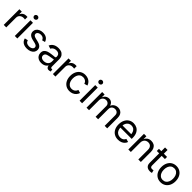

<svg xmlns="http://www.w3.org/2000/svg" viewBox="559 -2738 4738 4738"><g transform="rotate(45 2928.0 -369.0)"><path d="M77.1 -545.9H162.1V-461.9H168Q183.1 -503.4 221.9 -528.6Q260.7 -553.7 309.6 -553.7Q323.2 -553.7 354 -552.2V-463.9Q346.7 -465.3 331.5 -467Q316.4 -468.8 301.3 -468.8Q262.2 -468.8 231.2 -452.4Q200.2 -436 182.6 -407Q165 -377.9 165 -341.8V0H77.1Z M463.4 -545.9H551.3V0H463.4ZM446.8 -693.4Q446.8 -709 455.1 -722.4Q463.4 -735.8 477.3 -743.7Q491.2 -751.5 507.8 -751.5Q524.4 -751.5 538.6 -743.7Q552.7 -735.8 561 -722.4Q569.3 -709 569.3 -693.4Q569.3 -677.7 561 -664.3Q552.7 -650.9 538.6 -643.1Q524.4 -635.3 507.8 -635.3Q491.2 -635.3 477.3 -643.1Q463.4 -650.9 455.1 -664.3Q446.8 -677.7 446.8 -693.4Z M681.2 -132.3 764.6 -152.3Q776.4 -108.4 808.1 -86.9Q839.8 -65.4 890.1 -65.4Q927.2 -65.4 955.6 -76.7Q983.9 -87.9 999.5 -106.7Q1015.1 -125.5 1015.1 -147.9Q1015.1 -167 1006.3 -181.4Q997.6 -195.8 979.7 -206.3Q961.9 -216.8 935.1 -223.1L844.2 -244.6Q770 -262.2 733.9 -299.1Q697.8 -335.9 697.8 -393.6Q697.8 -439.5 723.9 -475.8Q750 -512.2 796.1 -532.5Q842.3 -552.7 899.9 -552.7Q954.1 -552.7 993.7 -536.4Q1033.2 -520 1058.1 -490.7Q1083 -461.4 1096.2 -421.4L1016.6 -400.9Q1008.3 -422.9 994.1 -439.9Q980 -457 956.8 -467.5Q933.6 -478 900.4 -478Q868.2 -478 842.3 -467.8Q816.4 -457.5 801.5 -439.5Q786.6 -421.4 786.6 -398.9Q786.6 -368.7 808.3 -350.3Q830.1 -332 878.4 -320.8L960.9 -301.3Q1010.3 -289.6 1042.5 -269.3Q1074.7 -249 1090.6 -220.2Q1106.4 -191.4 1106.4 -153.8Q1106.4 -106.4 1079.3 -68.6Q1052.2 -30.8 1003.2 -9.5Q954.1 11.7 891.1 11.7Q835 11.7 791 -4.6Q747.1 -21 719 -53.5Q690.9 -85.9 681.2 -132.3Z M1205.1 -155.3Q1205.1 -213.9 1235.1 -248Q1265.1 -282.2 1310.5 -297.4Q1356 -312.5 1417.5 -320.3Q1454.1 -325.2 1481.2 -327.9Q1508.3 -330.6 1529.8 -332Q1537.6 -333 1543.2 -335.9Q1548.8 -338.9 1552.5 -344.7Q1556.2 -350.6 1557.1 -359.9Q1557.6 -362.3 1557.6 -368.7Q1557.6 -402.8 1544.7 -426.8Q1531.7 -450.7 1506.3 -463.1Q1481 -475.6 1443.4 -475.6Q1406.2 -475.6 1378.2 -464.1Q1350.1 -452.6 1332.3 -434.6Q1314.5 -416.5 1305.2 -395.5L1220.7 -423.3Q1240.7 -470.2 1275.6 -499.3Q1310.5 -528.3 1352.8 -540.5Q1395 -552.7 1440.9 -552.7Q1488.3 -552.7 1533.7 -538.3Q1579.1 -523.9 1612.3 -481Q1645.5 -438 1645.5 -359.9V-116.7Q1645.5 -93.8 1653.1 -81.5Q1660.6 -69.3 1675.3 -69.3Q1681.6 -69.3 1686.5 -70.3Q1691.4 -71.3 1699.7 -73.7L1711.9 -6.8Q1693.8 0 1677 3.4Q1660.2 6.8 1645.5 6.8Q1624.5 6.8 1607.9 -3.4Q1591.3 -13.7 1581.5 -31.2Q1571.8 -48.8 1569.8 -71.3H1564Q1552.7 -50.3 1530.3 -31.2Q1507.8 -12.2 1472.7 0.2Q1437.5 12.7 1391.1 12.7Q1338.9 12.7 1296.4 -7.1Q1253.9 -26.9 1229.5 -64.9Q1205.1 -103 1205.1 -155.3ZM1557.6 -197.3V-303.2L1570.3 -272.5Q1550.8 -270 1517.1 -264.2Q1483.4 -258.3 1453.6 -253.4Q1439.9 -251 1433.3 -250Q1426.8 -249 1413.6 -246.6Q1377.9 -240.7 1351.6 -230Q1325.2 -219.2 1309.3 -199.7Q1293.5 -180.2 1293.5 -150.9Q1293.5 -123 1307.9 -103.8Q1322.3 -84.5 1347.7 -74.7Q1373 -64.9 1406.2 -64.9Q1452.6 -64.9 1487.1 -83.5Q1521.5 -102.1 1539.6 -132.6Q1557.6 -163.1 1557.6 -197.3Z M1793 -545.9H1877.9V-461.9H1883.8Q1898.9 -503.4 1937.7 -528.6Q1976.6 -553.7 2025.4 -553.7Q2039.1 -553.7 2069.8 -552.2V-463.9Q2062.5 -465.3 2047.4 -467Q2032.2 -468.8 2017.1 -468.8Q1978 -468.8 1947 -452.4Q1916 -436 1898.4 -407Q1880.9 -377.9 1880.9 -341.8V0H1793Z M2126.5 -269.5Q2126.5 -354 2157.5 -418.2Q2188.5 -482.4 2244.9 -517.6Q2301.3 -552.7 2375 -552.7Q2427.7 -552.7 2472.7 -534.9Q2517.6 -517.1 2549.6 -482.9Q2581.5 -448.7 2596.2 -401.9L2511.7 -377.9Q2503.4 -406.2 2484.9 -428Q2466.3 -449.7 2438.2 -461.9Q2410.2 -474.1 2375 -474.1Q2322.8 -474.1 2286.9 -446.5Q2251 -418.9 2233.4 -372.3Q2215.8 -325.7 2215.8 -269.5Q2215.8 -213.9 2233.4 -168Q2251 -122.1 2286.9 -94.5Q2322.8 -66.9 2375 -66.9Q2410.6 -66.9 2439.2 -79.6Q2467.8 -92.3 2486.8 -115Q2505.9 -137.7 2514.2 -167.5L2598.1 -143.6Q2583.5 -95.7 2551.3 -60.5Q2519 -25.4 2473.6 -6.8Q2428.2 11.7 2375 11.7Q2301.8 11.7 2245.4 -23.4Q2189 -58.6 2157.7 -122.3Q2126.5 -186 2126.5 -269.5Z M2724.1 -545.9H2812V0H2724.1ZM2707.5 -693.4Q2707.5 -709 2715.8 -722.4Q2724.1 -735.8 2738 -743.7Q2752 -751.5 2768.6 -751.5Q2785.2 -751.5 2799.3 -743.7Q2813.5 -735.8 2821.8 -722.4Q2830.1 -709 2830.1 -693.4Q2830.1 -677.7 2821.8 -664.3Q2813.5 -650.9 2799.3 -643.1Q2785.2 -635.3 2768.6 -635.3Q2752 -635.3 2738 -643.1Q2724.1 -650.9 2715.8 -664.3Q2707.5 -677.7 2707.5 -693.4Z M2966.3 -545.9H3051.8L3052.2 -423.8H3045.4Q3056.2 -466.8 3080.1 -496.3Q3104 -525.9 3136.5 -540.8Q3168.9 -555.7 3205.1 -555.7Q3243.7 -555.7 3273.7 -539.1Q3303.7 -522.5 3322.8 -492.7Q3341.8 -462.9 3349.1 -422.9H3337.4Q3347.2 -462.9 3372.8 -492.9Q3398.4 -522.9 3435.5 -539.3Q3472.7 -555.7 3516.1 -555.7Q3564.9 -555.7 3603.8 -534.7Q3642.6 -513.7 3665.3 -471.4Q3688 -429.2 3688 -368.2V0H3600.1V-365.7Q3600.1 -403.3 3585.2 -428Q3570.3 -452.6 3545.4 -464.1Q3520.5 -475.6 3489.7 -475.6Q3453.6 -475.6 3426.8 -460.2Q3399.9 -444.8 3385.5 -418Q3371.1 -391.1 3371.1 -356.4V0H3283.2V-374.5Q3283.2 -404.3 3269.3 -427.2Q3255.4 -450.2 3231.2 -462.9Q3207 -475.6 3176.3 -475.6Q3143.6 -475.6 3115.7 -460.4Q3087.9 -445.3 3071 -415.5Q3054.2 -385.7 3054.2 -343.8V0H2966.3Z M3815.9 -268.6Q3815.9 -351.6 3846.4 -416.3Q3877 -481 3932.6 -516.8Q3988.3 -552.7 4061.5 -552.7Q4124 -552.7 4177.7 -525.1Q4231.4 -497.6 4265.4 -436.3Q4299.3 -375 4299.3 -279.8V-243.2H3875.5V-317.4H4252L4210.9 -290Q4210.9 -344.7 4193.8 -386.2Q4176.8 -427.7 4143.3 -451.2Q4109.9 -474.6 4061.5 -474.6Q4014.2 -474.6 3978.5 -450.9Q3942.9 -427.2 3923.8 -388.2Q3904.8 -349.1 3904.8 -304.2V-254.9Q3904.8 -195.3 3925.5 -152.8Q3946.3 -110.4 3984.1 -88.4Q4022 -66.4 4072.3 -66.4Q4104.5 -66.4 4130.9 -75.9Q4157.2 -85.4 4176.3 -104.2Q4195.3 -123 4205.6 -150.4L4290.5 -127Q4277.8 -85.4 4247.3 -54.2Q4216.8 -22.9 4171.9 -5.6Q4127 11.7 4071.8 11.7Q3993.7 11.7 3935.8 -23.2Q3877.9 -58.1 3846.9 -121.6Q3815.9 -185.1 3815.9 -268.6Z M4513.2 0H4425.3V-545.9H4509.8L4510.3 -413.6H4498Q4514.2 -462.9 4540.3 -493.7Q4566.4 -524.4 4600.6 -538.6Q4634.8 -552.7 4677.2 -552.7Q4733.4 -552.7 4774.7 -529.8Q4815.9 -506.8 4838.9 -460.4Q4861.8 -414.1 4861.8 -346.7V0H4773.9V-339.4Q4773.9 -380.9 4759 -411.1Q4744.1 -441.4 4716.6 -457.5Q4689 -473.6 4650.9 -473.6Q4611.3 -473.6 4580.1 -456.3Q4548.8 -439 4531 -405.8Q4513.2 -372.6 4513.2 -327.1Z M5118.7 -675.8V-141.6Q5118.7 -116.7 5125.2 -101.3Q5131.8 -85.9 5145.8 -78.6Q5159.7 -71.3 5183.1 -71.3Q5190.9 -71.3 5203.6 -73Q5216.3 -74.7 5228 -77.1L5246.1 -2.9Q5232.9 2 5215.3 4.4Q5197.8 6.8 5180.7 6.8Q5133.8 6.8 5100.1 -10Q5066.4 -26.9 5048.6 -58.6Q5030.8 -90.3 5030.8 -134.8V-675.8ZM5231 -470.7H4948.7V-545.9H5231Z M5307.1 -269.5Q5307.1 -354 5338.1 -418.2Q5369.1 -482.4 5425.5 -517.6Q5481.9 -552.7 5555.7 -552.7Q5629.4 -552.7 5686 -517.6Q5742.7 -482.4 5773.9 -418.2Q5805.2 -354 5805.2 -269.5Q5805.2 -186 5773.9 -122.3Q5742.7 -58.6 5686 -23.4Q5629.4 11.7 5555.7 11.7Q5482.4 11.7 5426 -23.4Q5369.6 -58.6 5338.4 -122.3Q5307.1 -186 5307.1 -269.5ZM5716.3 -269.5Q5716.3 -325.7 5698.7 -372.1Q5681.2 -418.5 5644.8 -446.3Q5608.4 -474.1 5555.7 -474.1Q5503.4 -474.1 5467.5 -446.5Q5431.6 -418.9 5414.1 -372.3Q5396.5 -325.7 5396.5 -269.5Q5396.5 -213.9 5414.1 -168Q5431.6 -122.1 5467.5 -94.5Q5503.4 -66.9 5555.7 -66.9Q5608.4 -66.9 5644.8 -94.5Q5681.2 -122.1 5698.7 -168Q5716.3 -213.9 5716.3 -269.5Z"/></g></svg>

Font: Raveo Variable
Style: Regular
Weight: 400
Designer: Jakub Foglar, Rasmus Andersson (Inter)
Foundry: Jakubfoglar.com
Version: Version 1.000;Glyphs 3.2.3 (3260)